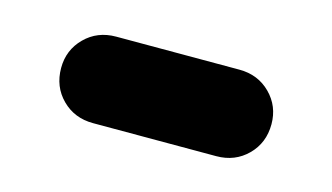

<svg xmlns="http://www.w3.org/2000/svg" viewBox="-35 -418 515 298"><g transform="rotate(15 222.5 -268.5)"><path d="M124 -199Q94 -199 74 -219Q54 -239 54 -269Q54 -298 74 -318Q94 -338 124 -338H322Q352 -338 372 -318Q392 -298 392 -269Q392 -239 372 -219Q352 -199 322 -199Z"/></g></svg>

Font: Chiron GoRound TC H
Style: Regular
Weight: 900
Designer: Ryoko NISHIZUKA 西塚涼子 (kana, bopomofo & ideographs); Paul D. Hunt (Latin, Greek & Cyrillic); Sandoll Communications 산돌커뮤니
Foundry: Adobe
Version: Version 1.000;hotconv 1.1.1;makeotfexe 2.6.0